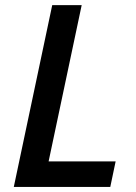

<svg xmlns="http://www.w3.org/2000/svg" viewBox="-20 -734 536 754"><path d="M34.2 0 185.1 -713.9H300.8L170.9 -100.1H434.1L413.1 0Z"/></svg>

Font: Open Sans Semibold
Style: Italic
Weight: 600
Italic angle: -12°
Foundry: Ascender Corporation
Version: Version 1.10